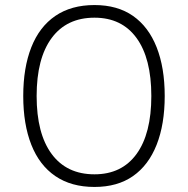

<svg xmlns="http://www.w3.org/2000/svg" viewBox="-20 -730 743 760"><path d="M354 10Q262 10 199 -33Q136 -76 104 -157Q72 -238 72 -350Q72 -462 104 -543Q136 -624 199 -667Q262 -710 354 -710Q445 -710 506.5 -667Q568 -624 600 -543Q632 -462 632 -350Q632 -238 600 -157Q568 -76 506.5 -33Q445 10 354 10ZM354 -40Q462 -40 520.5 -120.5Q579 -201 579 -350Q579 -499 520.5 -579.5Q462 -660 354 -660Q244 -660 184.5 -579.5Q125 -499 125 -350Q125 -201 184.5 -120.5Q244 -40 354 -40Z"/></svg>

Font: Lexend Exa ExtraLight
Style: Regular
Weight: 250
Designer: Bonnie Shaver-Troup, Thomas Jockin
Foundry: Lexend
Version: Version 1.007